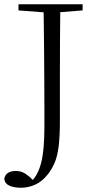

<svg xmlns="http://www.w3.org/2000/svg" viewBox="-30 -745 447 904"><path d="M68 139Q37 139 15 129.5Q-7 120 -10 97Q-6 77 8.5 68.5Q23 60 43 60Q63 60 77.5 66.5Q92 73 112 90L134 112V118H116V111Q149 80 164 20.5Q179 -39 179 -145Q179 -199 179 -252.5Q179 -306 178.5 -370.5Q178 -435 177.5 -521Q177 -607 175 -725H254Q253 -643 252.5 -559.5Q252 -476 252 -390V-177Q252 -102 246 -55Q240 -8 227 22Q214 52 195 76Q168 110 135.5 124.5Q103 139 68 139ZM57 -696V-725H359V-696L222 -685H201Z"/></svg>

Font: Noto Serif TC ExtraLight Light
Style: Regular
Weight: 300
Version: Version 2.003-H1;hotconv 1.1.1;makeotfexe 2.6.0